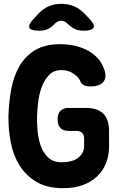

<svg xmlns="http://www.w3.org/2000/svg" viewBox="-20 -970 640 1000"><path d="M418 -248Q418 -268 408 -278Q398 -288 378 -288H340Q310 -288 295 -303Q280 -318 280 -348Q280 -378 295 -393Q310 -408 340 -408H428Q488 -408 518 -378Q548 -348 548 -288V-206Q548 -162 533 -122.5Q518 -83 488 -53.5Q458 -24 413.5 -7Q369 10 309 10Q224 10 168.5 -23.5Q113 -57 80.5 -110.5Q48 -164 35.5 -231Q23 -298 24 -365Q26 -437 38.5 -505Q51 -573 81 -625Q111 -677 162.5 -708.5Q214 -740 293 -740Q329 -740 363.5 -733Q398 -726 428 -711.5Q458 -697 481.5 -674.5Q505 -652 518 -621Q539 -574 521 -547Q503 -520 452 -520Q428 -520 416 -526.5Q404 -533 399 -546Q391 -566 364 -585.5Q337 -605 300 -605Q259 -605 234.5 -578.5Q210 -552 196.5 -514.5Q183 -477 178.5 -435.5Q174 -394 173 -365Q172 -332 175.5 -290.5Q179 -249 191.5 -212.5Q204 -176 230 -150.5Q256 -125 300 -125Q359 -125 388.5 -149Q418 -173 418 -210ZM186 -810Q140 -810 133 -826Q126 -842 158 -875L181 -900Q206 -926 235.5 -938Q265 -950 300 -950Q335 -950 364.5 -938Q394 -926 419 -900L443 -875Q475 -843 467.5 -826.5Q460 -810 415 -810Q392 -810 373.5 -817.5Q355 -825 338 -841L334 -845Q316 -862 298 -862Q280 -862 263 -844L262 -843Q246 -826 227.5 -818Q209 -810 186 -810Z"/></svg>

Font: Maple Mono ExtraBold
Style: Regular
Weight: 800
Monospace: yes
Designer: subframe7536
Version: Version 7.000